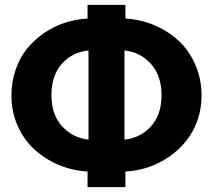

<svg xmlns="http://www.w3.org/2000/svg" viewBox="-20 -767 873 787"><path d="M338.9 0V-64Q276.9 -67.4 220.2 -91.3Q163.6 -115.2 120.6 -154.8Q77.6 -194.3 52 -252.2Q26.4 -310.1 26.9 -377Q27.3 -433.1 44.4 -482.4Q61.5 -531.7 91.3 -568.1Q121.1 -604.5 160.6 -631.6Q200.2 -658.7 245.6 -673.6Q291 -688.5 338.9 -690.9V-747.1H494.1V-690.9Q554.7 -687.5 610.4 -664.6Q666 -641.6 709.7 -602.3Q753.4 -563 779.5 -504.4Q805.7 -445.8 806.2 -377Q806.6 -323.2 789.8 -274.9Q772.9 -226.6 743.4 -189.7Q713.9 -152.8 674.3 -125.2Q634.8 -97.7 588.9 -82Q543 -66.4 494.1 -64V0ZM342.8 -194.8V-560.1Q276.9 -553.7 233.9 -505.9Q190.9 -458 190.9 -377Q190.9 -296.4 235.1 -248.8Q279.3 -201.2 342.8 -194.8ZM490.2 -194.8Q554.7 -201.2 598.4 -248.8Q642.1 -296.4 642.1 -377Q642.1 -457 598.4 -505.4Q554.7 -553.7 490.2 -560.1Z"/></svg>

Font: Raleway-v4020 ExtraBold
Style: Regular
Weight: 800
Designer: Matt McInerney, Pablo Impallari, Rodrigo Fuenzalida
Foundry: Matt McInerney, Pablo Impallari, Rodrigo Fuenzalida
Version: Version 4.020;PS 004.020;hotconv 1.0.88;makeotf.lib2.5.64775